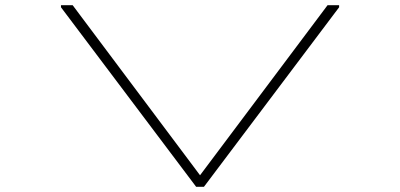

<svg xmlns="http://www.w3.org/2000/svg" viewBox="-20 -720 1542 740"><path d="M1242.5 -700 751 -44.5 260 -700H215V-692L736 0H766L1287 -692V-700Z"/></svg>

Font: Melete UltraLight
Style: Regular
Weight: 200
Width: 6
Designer: Sora Sagano
Foundry: DOT COLON
Version: Version 0.200;FEAKit 1.0